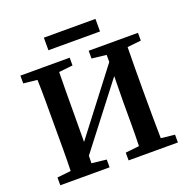

<svg xmlns="http://www.w3.org/2000/svg" viewBox="-142 -956 1072 1091"><g transform="rotate(-20 394.0 -410.0)"><path d="M452 -616V-663H750V-616L667 -607Q666 -545 665.5 -481.5Q665 -418 665 -353V-310Q665 -247 665.5 -183.5Q666 -120 667 -56L750 -47V0H452V-47L535 -56Q537 -119 537 -185Q537 -251 537 -323L539 -478L249 -102L248 -57L337 -47V0H39V-47L122 -56Q124 -118 124 -182Q124 -246 124 -310V-353Q124 -416 124 -479.5Q124 -543 122 -607L39 -616V-663H337V-616L253 -607Q252 -545 251.5 -481.5Q251 -418 251 -353L250 -185L540 -563V-606ZM238 -744V-820H550V-744Z"/></g></svg>

Font: Source Serif Pro Semibold
Style: Regular
Weight: 600
Designer: Frank Grießhammer
Foundry: Adobe Systems Incorporated
Version: Version 3.000;hotconv 1.0.109;makeotfexe 2.5.65596